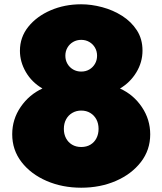

<svg xmlns="http://www.w3.org/2000/svg" viewBox="-20 -860 758 896"><path d="M359 16Q270.5 16 197.2 -15.8Q124 -47.5 80.5 -103.8Q37 -160 37 -233.5Q37 -303.5 76.5 -361Q116 -418.5 178 -447Q128 -476.5 100.5 -524Q73 -571.5 73 -623Q73 -686.5 112.2 -735.2Q151.5 -784 216.5 -812Q281.5 -840 358.5 -840Q406.5 -840 457 -826.5Q507.5 -813 550 -786Q592.5 -759 618.8 -718.5Q645 -678 645 -624Q645 -569.5 616.2 -522.2Q587.5 -475 540 -447Q603.5 -418 642.2 -360.2Q681 -302.5 681 -233Q681 -160 637.5 -103.8Q594 -47.5 521 -15.8Q448 16 359 16ZM359 -174Q384 -174 402.2 -185Q420.5 -196 430.2 -215.2Q440 -234.5 440 -258.5Q440 -283.5 429.8 -302.8Q419.5 -322 401.2 -333Q383 -344 359 -344Q336 -344 317.5 -333.2Q299 -322.5 288.5 -303.2Q278 -284 278 -258.5Q278 -234 288 -215Q298 -196 316.2 -185Q334.5 -174 359 -174ZM359 -526Q380.5 -526 397 -535.8Q413.5 -545.5 423.2 -562.2Q433 -579 433 -600Q433 -621 423.2 -637.8Q413.5 -654.5 396.8 -664.2Q380 -674 359 -674Q338 -674 321.2 -664.2Q304.5 -654.5 294.8 -637.8Q285 -621 285 -600Q285 -579 294.8 -562.2Q304.5 -545.5 321.2 -535.8Q338 -526 359 -526Z"/></svg>

Font: Spartan Thin Black
Style: Regular
Weight: 900
Version: Version 1.004